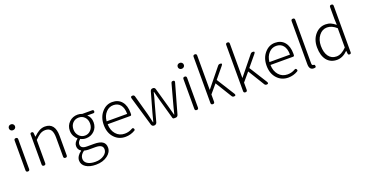

<svg xmlns="http://www.w3.org/2000/svg" viewBox="-43 -1711 5474 2880"><g transform="rotate(-20 2694.5 -270.5)"><path d="M129 0Q100 0 100 -29V-504Q100 -533 129 -533Q158 -533 158 -504V-266V-29Q158 0 129 0ZM130 -658Q109 -658 95 -671Q81 -684 81 -704Q81 -726 95 -739Q109 -752 130 -752Q151 -752 164 -739Q179 -726 179 -704Q179 -684 164.5 -671Q150 -658 130 -658Z M386 0Q357 0 357 -29V-266V-509Q357 -533 382 -533Q405 -533 407 -510L412 -452H414Q461 -498 498 -519Q546 -547 596 -547Q758 -547 758 -341V-29Q758 0 729 0Q700 0 700 -29V-333Q700 -417 672 -456Q644 -495 583 -495Q539 -495 499 -471Q465 -450 415 -399V-29Q415 0 386 0Z M1125 254Q1025 254 965 214.5Q905 175 905 108Q905 73 926.5 39.5Q948 6 985 -19V-24Q937 -52 937 -110Q937 -165 996 -209V-213Q968 -236 949 -272Q928 -313 928 -358Q928 -440 984 -494Q1039 -547 1119 -547Q1156 -547 1190 -533H1281H1348Q1372 -533 1372 -509Q1372 -485 1348 -485H1252Q1307 -437 1307 -357Q1307 -275 1253 -222Q1199 -169 1119 -169Q1071 -169 1033 -191Q991 -158 991 -117Q991 -50 1091 -50H1203Q1294 -50 1337.5 -20Q1381 10 1381 73Q1381 146 1312 198Q1238 254 1125 254ZM1132 210Q1215 210 1271 170Q1323 132 1323 81Q1323 39 1292 21Q1263 3 1202 3H1147H1093Q1067 3 1026 -6Q960 40 960 101Q960 150 1005 180Q1051 210 1132 210ZM1119 -213Q1173 -213 1211 -253Q1251 -294 1251 -358Q1251 -422 1212 -462Q1175 -500 1119 -500Q1063 -500 1025 -462Q986 -422 986 -358.5Q986 -295 1026 -253Q1064 -213 1119 -213Z M1684 13Q1578 13 1509 -61Q1436 -138 1436 -266Q1436 -391 1508 -471Q1575 -547 1670 -547Q1767 -547 1821.5 -481.5Q1876 -416 1876 -299Q1876 -282 1875 -274Q1873 -257 1855 -257H1684H1495Q1497 -159 1550.5 -97.5Q1604 -36 1690 -36Q1756 -36 1810 -68Q1833 -82 1844 -59Q1854 -40 1837 -29Q1766 13 1684 13ZM1495 -303H1659H1823Q1823 -398 1782 -448Q1742 -497 1671 -497Q1603 -497 1555 -446Q1503 -392 1495 -303Z M2143 0Q2112 0 2102 -31L1965 -498Q1954 -533 1991 -533Q2017 -533 2024 -508L2110 -197Q2114 -180 2122 -148Q2137 -84 2144 -52H2149Q2159 -89 2178 -163Q2184 -185 2187 -197L2273 -502Q2283 -533 2314 -533H2317Q2346 -533 2354 -505L2441 -197Q2464 -107 2480 -52H2484Q2492 -83 2507 -144Q2516 -179 2521 -197L2606 -510Q2612 -533 2636 -533Q2669 -533 2660 -501L2528 -33Q2518 0 2485 0H2481H2459Q2444 0 2440 -14L2354 -321Q2346 -348 2333 -401Q2321 -449 2314 -474H2309Q2287 -378 2268 -319L2190 -34Q2186 -19 2174 -9.5Q2162 0 2146 0Z M2824 0Q2795 0 2795 -29V-504Q2795 -533 2824 -533Q2853 -533 2853 -504V-266V-29Q2853 0 2824 0ZM2825 -658Q2804 -658 2790 -671Q2776 -684 2776 -704Q2776 -726 2790 -739Q2804 -752 2825 -752Q2846 -752 2859 -739Q2874 -726 2874 -704Q2874 -684 2859.5 -671Q2845 -658 2825 -658Z M3081 0Q3052 0 3052 -29V-397V-766Q3052 -795 3081 -795Q3110 -795 3110 -766V-219H3112L3355 -519Q3367 -533 3386 -533Q3433 -533 3403 -496L3259 -322L3438 -37Q3460 0 3418 0Q3397 0 3386 -18L3225 -280L3110 -144V-29Q3110 0 3081 0Z M3602 0Q3573 0 3573 -29V-397V-766Q3573 -795 3602 -795Q3631 -795 3631 -766V-219H3633L3876 -519Q3888 -533 3907 -533Q3954 -533 3924 -496L3780 -322L3959 -37Q3981 0 3939 0Q3918 0 3907 -18L3746 -280L3631 -144V-29Q3631 0 3602 0Z M4283 13Q4177 13 4108 -61Q4035 -138 4035 -266Q4035 -391 4107 -471Q4174 -547 4269 -547Q4366 -547 4420.5 -481.5Q4475 -416 4475 -299Q4475 -282 4474 -274Q4472 -257 4454 -257H4283H4094Q4096 -159 4149.5 -97.5Q4203 -36 4289 -36Q4355 -36 4409 -68Q4432 -82 4443 -59Q4453 -40 4436 -29Q4365 13 4283 13ZM4094 -303H4258H4422Q4422 -398 4381 -448Q4341 -497 4270 -497Q4202 -497 4154 -446Q4102 -392 4094 -303Z M4688 13Q4617 13 4617 -79V-766Q4617 -795 4646 -795Q4675 -795 4675 -766V-434V-73Q4675 -37 4700 -37Q4718 -39 4722 -19Q4728 7 4709 11Q4697 13 4688 13Z M5061 13Q4959 13 4900 -59Q4840 -134 4840 -266Q4840 -391 4911 -471Q4978 -547 5076 -547Q5121 -547 5160 -530Q5192 -516 5235 -482L5231 -578V-766Q5231 -795 5260 -795Q5289 -795 5289 -766V-397V-24Q5289 0 5264 0Q5240 0 5239 -22L5234 -67H5232Q5152 13 5061 13ZM5071 -38Q5150 -38 5231 -122V-276V-430Q5157 -496 5082 -496Q5005 -496 4953.5 -430Q4902 -364 4902 -266Q4902 -161 4946 -100Q4991 -38 5071 -38Z"/></g></svg>

Font: GenSenRounded TW L
Style: Regular
Weight: 300
Version: Version 1.501;PS 1;hotconv 16.6.51;makeotf.lib2.5.65220